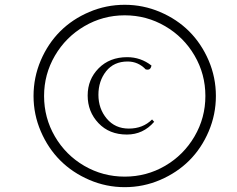

<svg xmlns="http://www.w3.org/2000/svg" viewBox="-20 -751 992 802"><path d="M120.1 -350.1Q120.1 -427.7 150.1 -498.3Q180.2 -568.8 231.2 -619.9Q282.2 -670.9 352.8 -700.9Q423.3 -731 501 -731Q578.1 -731 648.7 -700.9Q719.2 -670.9 770.3 -619.9Q821.3 -568.8 851.6 -498.3Q881.8 -427.7 881.8 -350.1Q881.8 -272.9 851.8 -202.4Q821.8 -131.8 770.8 -80.8Q719.7 -29.8 649.2 0.5Q578.6 30.8 501 30.8Q423.8 30.8 353.3 0.5Q282.7 -29.8 231.7 -80.8Q180.7 -131.8 150.4 -202.4Q120.1 -272.9 120.1 -350.1ZM164.1 -350.1Q164.1 -258.8 209.2 -181.2Q254.4 -103.5 332 -58.3Q409.7 -13.2 501 -13.2Q592.3 -13.2 669.7 -58.3Q747.1 -103.5 792.5 -181.2Q837.9 -258.8 837.9 -350.1Q837.9 -441.4 792.7 -518.8Q747.6 -596.2 669.9 -641.6Q592.3 -687 501 -687Q410.2 -687 332.5 -641.6Q254.9 -596.2 209.5 -518.6Q164.1 -440.9 164.1 -350.1ZM346.2 -352.1Q346.2 -419.4 392.1 -465.8Q438 -512.2 511.2 -512.2Q567.9 -512.2 612.8 -477.1Q609.4 -460 597.2 -460Q591.8 -460 588.9 -460.9Q557.1 -494.1 513.2 -494.1Q455.6 -494.1 423.3 -453.4Q391.1 -412.6 391.1 -355Q391.1 -296.9 426 -255.4Q460.9 -213.9 518.1 -213.9Q577.1 -213.9 615.2 -252L624 -242.2Q578.1 -189 509.8 -189Q436.5 -189 391.4 -236.6Q346.2 -284.2 346.2 -352.1Z"/></svg>

Font: Dihjauti S
Style: Italic
Weight: 400
Italic angle: -9°
Designer: T. Christopher White
Version: Version 3.0.0